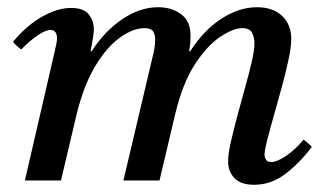

<svg xmlns="http://www.w3.org/2000/svg" viewBox="-20 -500 901 532"><path d="M684 12Q647 12 629.5 -6.5Q612 -25 612 -53Q612 -73 619.5 -106Q627 -139 637.5 -178.5Q648 -218 659 -257Q670 -296 677.5 -328.5Q685 -361 685 -380Q685 -396 678.5 -409Q672 -422 651 -422Q627 -422 591 -398.5Q555 -375 520.5 -322.5Q486 -270 465 -182L422 0H322L402 -339Q406 -355 408 -367Q410 -379 410 -389Q410 -405 404 -413.5Q398 -422 380 -422Q349 -422 312.5 -396Q276 -370 244 -317Q212 -264 192 -182L149 0H49L131 -355Q138 -384 138 -393Q138 -417 120 -417Q106 -417 83.5 -401.5Q61 -386 39 -363Q32 -368 26.5 -373Q21 -378 16 -384Q54 -430 97 -454Q140 -478 177 -478Q212 -478 226 -460Q240 -442 240 -419Q240 -411 237.5 -394.5Q235 -378 231 -358H234Q270 -414 319 -447Q368 -480 418 -480Q456 -480 482 -460.5Q508 -441 508 -401Q508 -394 507.5 -385Q507 -376 504 -358H507Q545 -417 594 -448.5Q643 -480 692 -480Q736 -480 761.5 -456Q787 -432 787 -392Q787 -370 779.5 -335Q772 -300 761 -259.5Q750 -219 739 -180.5Q728 -142 720.5 -112.5Q713 -83 713 -71Q713 -64 717 -57.5Q721 -51 731 -51Q748 -51 774 -69Q800 -87 821 -113Q834 -104 844 -93Q810 -48 770.5 -18Q731 12 684 12Z"/></svg>

Font: Tiro Telugu
Style: Italic
Weight: 400
Italic angle: -11°
Designer: Telugu: John Hudson & Fiona Ross, assisted by Kaja Sojewska. Latin: John Hudson with Paul Hanslow, assisted by Kaja Soje
Foundry: Tiro Typeworks Ltd.
Version: Version 1.52